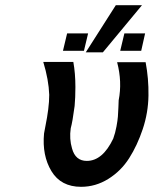

<svg xmlns="http://www.w3.org/2000/svg" viewBox="-20 -711 593 741"><path d="M223 -515 239 -582H320L304 -515ZM444 -515 460 -582H540L525 -515ZM311 -509 427 -691H528L377 -509ZM147 -472H263Q271 -428 271 -375Q271 -334 268 -302Q260 -241 253 -216Q247 -175 258 -138Q271 -90 315 -90Q376 -90 417 -176Q425 -198 429.5 -222.5Q434 -247 435 -261Q436 -275 437 -297.5Q438 -320 438 -324Q452 -395 432 -471H542Q554 -408 553 -342Q552 -276 531 -213Q510 -150 478.5 -100.5Q447 -51 398 -20.5Q349 10 293 10Q215 10 178.5 -50.5Q142 -111 150 -196Q150 -199 156 -228Q162 -257 166 -288Q170 -319 170 -345Q168 -403 147 -472Z"/></svg>

Font: Coval
Style: Italic
Weight: 400
Foundry: Context Ltd
Version: Version 001.000